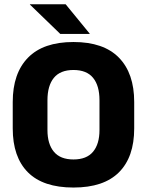

<svg xmlns="http://www.w3.org/2000/svg" viewBox="-20 -846 675 882"><path d="M317.5 15.5Q178 15.5 108.2 -54.5Q38.5 -124.5 38.5 -256V-377.5Q38.5 -509.5 108.8 -581.2Q179 -653 317.5 -653Q456 -653 526.2 -581.2Q596.5 -509.5 596.5 -377.5V-256Q596.5 -124.5 526.5 -54.5Q456.5 15.5 317.5 15.5ZM317.5 -113.5Q378 -113.5 407.5 -149Q437 -184.5 437 -248.5V-385.5Q437 -452.5 407.5 -488.5Q378 -524.5 317.5 -524.5Q257 -524.5 227.5 -488.5Q198 -452.5 198 -385.5V-248.5Q198 -184.5 227.5 -149Q257 -113.5 317.5 -113.5ZM281.5 -826.5 392 -691.5V-690H257L117.5 -825V-826.5Z"/></svg>

Font: Anek Gujarati Medium
Style: Bold
Weight: 700
Version: Version 1.003